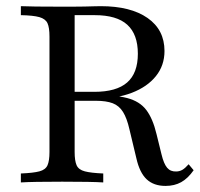

<svg xmlns="http://www.w3.org/2000/svg" viewBox="-20 -591 647 622"><path d="M47.6 0V-29Q87.9 -30.6 107.7 -35.9Q127.4 -41.1 133.9 -55.6Q140.3 -70.2 140.3 -98.4V-472.6Q140.3 -501.6 133.9 -515.7Q127.4 -529.8 107.7 -535.5Q87.9 -541.1 47.6 -541.9V-571Q65.3 -570.2 96.8 -569.8Q128.2 -569.4 173.4 -569.4Q196 -569.4 216.1 -569.4Q236.3 -569.4 253.6 -569.8Q271 -570.2 284.3 -570.6Q297.6 -571 306.5 -571Q403.2 -571 458.1 -532.7Q512.9 -494.4 512.9 -425.8Q512.9 -379 485.1 -344.4Q457.3 -309.7 406.9 -290.3Q356.5 -271 287.9 -271H183.9V-293.5H285.5Q357.3 -293.5 391.9 -323.8Q426.6 -354 426.6 -416.9Q426.6 -479.8 392.3 -510.9Q358.1 -541.9 287.1 -541.9H221.8V-98.4Q221.8 -70.2 228.2 -55.6Q234.7 -41.1 254.8 -35.9Q275 -30.6 314.5 -29V0Q278.2 -2.4 181.5 -2.4Q85.5 -2.4 47.6 0ZM516.1 11.3Q478.2 11.3 455.2 -10.1Q432.3 -31.5 421.8 -78.2L399.2 -172.6Q391.1 -208.1 378.6 -228.2Q366.1 -248.4 345.2 -256.5Q324.2 -264.5 290.3 -264.5H189.5V-283.9H281.5Q351.6 -283.9 391.9 -273.4Q432.3 -262.9 453.6 -235.1Q475 -207.3 487.1 -156.5L503.2 -91.1Q510.5 -60.5 521.4 -47.6Q532.3 -34.7 550.8 -35.5Q561.3 -35.5 570.6 -40.7Q579.8 -46 591.1 -58.9L607.3 -39.5Q588.7 -12.9 566.9 -0.8Q545.2 11.3 516.1 11.3Z"/></svg>

Font: Playfair
Style: Regular
Weight: 400
Designer: Claus Eggers Sørensen
Foundry: Claus Eggers Sørensen
Version: Version 2.001;gftools[0.9.30]